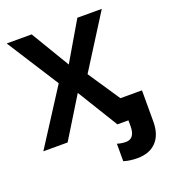

<svg xmlns="http://www.w3.org/2000/svg" viewBox="-157 -778 994 1118"><g transform="rotate(-20 340.0 -219.0)"><path d="M619.6 0H459L304.7 -251L150.4 0H0L219.7 -341.8L14.2 -663.1H168.9L312 -424.3L452.1 -663.1H603.5L395.5 -334ZM501.5 225.1Q456.1 225.1 417.5 213.4V105Q444.3 113.3 471.2 113.3Q527.3 113.3 527.3 36.1V-137.2H661.1V56.6Q661.1 136.7 619.6 180.9Q578.1 225.1 501.5 225.1Z"/></g></svg>

Font: Bpm'online Open Sans
Style: Bold
Weight: 700
Foundry: Ascender Corporation
Version: Version 1.10